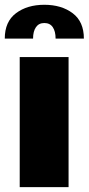

<svg xmlns="http://www.w3.org/2000/svg" viewBox="-44 -764 363 784"><path d="M36.5 0V-531H236V0ZM-24.5 -606.5Q-24.5 -675.5 21.2 -710Q67 -744.5 137 -744.5Q207 -744.5 252.8 -710Q298.5 -675.5 298.5 -606.5H183Q183 -636 171.5 -653Q160 -670 137 -670Q114.5 -670 102.8 -653Q91 -636 91 -606.5Z"/></svg>

Font: Epilogue Black
Style: Regular
Weight: 900
Designer: Tyler Finck
Foundry: Etcetera Type Co
Version: Version 2.111; ttfautohint (v1.8.3)